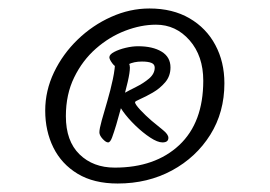

<svg xmlns="http://www.w3.org/2000/svg" viewBox="-20 -740 629 448"><path d="M503.6 -545.7Q503.6 -478.2 470.7 -425.6Q437.7 -372.9 381.3 -342.3Q324.8 -311.8 254.6 -311.8Q198.8 -311.8 161.2 -334.5Q123.6 -357.2 104.5 -395.8Q85.5 -434.4 85.5 -481.9Q85.5 -528.3 106 -571.3Q126.6 -614.2 161.2 -647.6Q195.8 -681.1 239.4 -700.6Q283 -720.2 328.8 -720.2Q382.9 -720.2 422.2 -697.3Q461.5 -674.4 482.5 -634.9Q503.6 -595.5 503.6 -545.7ZM247.7 -348.9Q342 -348.9 398.2 -401.4Q454.3 -454 454.3 -551.7Q454.3 -609.4 422.4 -645.9Q390.4 -682.4 344 -682.4Q309 -682.4 272 -668.2Q235 -654 203.7 -626.5Q172.4 -599 153.1 -559.4Q133.7 -519.9 133.7 -468.9Q133.7 -410.9 165.5 -379.9Q197.3 -348.9 247.7 -348.9ZM377.8 -582.6Q377.8 -606.9 357.1 -619.5Q336.4 -632.1 302.1 -632.1Q288.7 -632.1 273.1 -628.4Q257.6 -624.7 246.4 -618.8Q235.2 -612.9 235.2 -606.3Q235.2 -601.6 242 -592.3Q248.7 -583 256.5 -583Q265.5 -583 279 -589.7Q292.5 -596.4 311.2 -596.4Q325.8 -596.4 333.4 -593.2Q341 -590.1 341 -582.2Q341 -568 327.9 -556.8Q314.8 -545.7 297.6 -537.2Q280.4 -528.7 267.5 -521.4Q254.5 -514 254.5 -507.3Q254.9 -497 266.7 -480.5Q278.4 -464 295.9 -447.1Q313.3 -430.3 330.5 -419Q347.7 -407.7 359.1 -407.7Q372.9 -407.7 372.9 -418.4Q372.9 -426.4 360.2 -436.6Q347.5 -446.8 333.5 -458.5Q319.9 -470.2 307.4 -483.5Q295 -496.9 295 -501.6Q295 -503.6 307.4 -509Q319.8 -514.4 336.4 -523.9Q352.9 -533.4 365.4 -547.9Q377.8 -562.4 377.8 -582.6ZM248.8 -600.8Q248.8 -580.9 243.3 -555.1Q237.8 -529.3 230.4 -504.1Q222.9 -478.9 217.4 -459.1Q211.9 -439.2 211.9 -431.2Q211.9 -424.2 219.5 -415.9Q227.1 -407.7 232.2 -407.7Q237.2 -407.7 241.5 -419.2Q245.8 -430.8 251.2 -448.7Q256.5 -466.6 261.5 -485.3Q272.8 -526.6 278 -548.9Q283.1 -571.1 283.1 -582.2Q283.1 -592.9 274.2 -603.2Q265.2 -613.5 259.1 -613.5Q252.5 -613.5 250.6 -610Q248.8 -606.5 248.8 -600.8Z"/></svg>

Font: Kalam Variable Light
Style: Regular
Weight: 300
Designer: Lipi Raval, Jonny Pinhorn
Foundry: Indian Type Foundry
Version: Version 3.000